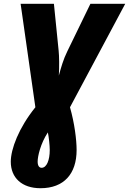

<svg xmlns="http://www.w3.org/2000/svg" viewBox="-20 -734 682 1015"><path d="M194 261C318 261 385 185 385 59C385 6 374 -83 350 -167L642 -714H458L336 -463C315 -421 302 -375 291 -334C294 -381 293 -438 290 -466L265 -714H89L167 -167C79 -58 37 54 37 121C37 206 96 261 194 261ZM200 153C187 153 179 142 179 120C179 93 194 25 233 -34C238 -11 243 35 243 59C243 112 227 153 200 153Z"/></svg>

Font: Noto Sans Condensed Black
Style: Italic
Weight: 900
Width: 3
Italic angle: -12°
Designer: Monotype Design Team
Foundry: Monotype Imaging Inc.
Version: Version 2.013